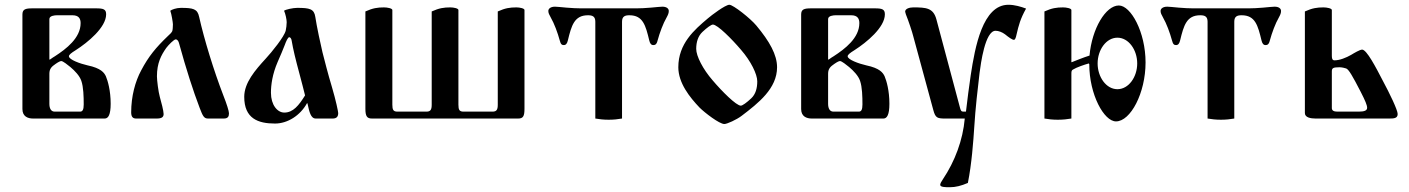

<svg xmlns="http://www.w3.org/2000/svg" viewBox="-20 -497 5907 805"><path d="M74 -40C74 -9 96 0 119 0H419C434 0 444 -16 444 -62C444 -117 432 -158 424 -177C417 -192 404 -211 347 -223C316 -230 269 -247 269 -261C269 -267 277 -274 298 -287C348 -319 425 -382 425 -437C425 -458 414 -462 383 -462H116C86 -462 74 -458 74 -436ZM187 -62V-188C187 -209 197 -218 213 -229C226 -238 233 -241 237 -241C244 -241 264 -225 275 -216C294 -200 314 -179 321 -158C330 -132 331 -92 331 -59C331 -37 326 -29 316 -29H209C193 -29 187 -44 187 -62ZM187 -248V-417C187 -431 209 -433 219 -433H284C311 -433 318 -418 318 -400C318 -338 258 -292 210 -261C205 -258 200 -255 189 -247Z M530 -26C530 -6 538 0 551 0H637C658 0 666 -6 666 -19C666 -32 656 -70 650 -91C644 -112 638 -161 638 -177C638 -233 656 -266 677 -296C686 -308 709 -332 717 -332C720 -332 727 -329 730 -318C761 -205 790 -116 817 -45C830 -11 835 0 852 0H918C936 0 940 -9 940 -22C940 -31 931 -60 916 -98C877 -199 836 -332 815 -426C808 -460 790 -464 738 -464C720 -464 700 -457 694 -452C699 -439 705 -402 705 -395C705 -385 704 -370 702 -366C699 -360 693 -354 684 -346C634 -298 603 -261 572 -202C547 -156 530 -93 530 -26Z M1004 -91C1004 0 1062 21 1133 21C1186 21 1239 -13 1267 -64H1269C1277 -27 1283 0 1304 0H1375C1393 0 1398 -10 1398 -23C1398 -29 1388 -77 1372 -131C1355 -187 1340 -247 1332 -278C1326 -302 1307 -391 1302 -426C1297 -460 1278 -464 1226 -464C1208 -464 1177 -457 1171 -452C1177 -439 1182 -415 1182 -404C1182 -392 1180 -379 1178 -369C1172 -343 1119 -278 1094 -251C1050 -203 1004 -150 1004 -91ZM1116 -108C1116 -141 1122 -186 1144 -237C1159 -271 1163 -281 1173 -306C1180 -325 1187 -341 1193 -341C1197 -341 1202 -335 1203 -326C1209 -290 1219 -249 1236 -186C1245 -152 1253 -122 1259 -97C1233 -55 1209 -25 1172 -25C1143 -25 1116 -57 1116 -108Z M1512 -41C1512 -9 1519 0 1540 0H2152C2173 0 2179 -9 2179 -41V-455C2179 -462 2159 -466 2145 -466C2118 -466 2098 -463 2067 -449V-58C2067 -37 2062 -29 2045 -29H1923C1906 -29 1902 -37 1902 -58V-455C1902 -462 1882 -466 1868 -466C1841 -466 1821 -463 1790 -449V-58C1790 -37 1785 -29 1768 -29H1646C1629 -29 1625 -37 1625 -58V-455C1625 -462 1604 -466 1590 -466C1563 -466 1543 -463 1512 -449Z M2279 -451C2279 -442 2283 -435 2289 -424C2304 -398 2318 -360 2327 -327C2331 -310 2337 -308 2344 -308C2353 -308 2358 -315 2361 -328C2376 -390 2388 -433 2445 -433C2463 -433 2476 -429 2476 -406V0C2493 3 2511 5 2532 5C2553 5 2571 3 2588 0V-406C2588 -429 2601 -433 2619 -433C2676 -433 2687 -390 2702 -328C2705 -315 2710 -308 2719 -308C2726 -308 2733 -310 2737 -327C2746 -360 2760 -398 2775 -424C2781 -435 2784 -442 2784 -451C2784 -461 2775 -469 2757 -469C2750 -469 2731 -467 2709 -465C2688 -463 2663 -462 2649 -462H2415C2401 -462 2376 -463 2355 -465C2333 -467 2314 -469 2307 -469C2289 -469 2279 -461 2279 -451Z M2824 -215C2824 -149 2872 -89 2913 -46C2934 -25 2996 23 3017 23C3028 23 3068 5 3089 -11C3160 -65 3238 -126 3238 -215C3238 -267 3207 -323 3151 -390C3126 -420 3054 -477 3038 -477C3021 -477 2963 -433 2948 -420C2891 -372 2824 -314 2824 -215ZM2899 -292C2899 -321 2907 -346 2925 -363C2944 -381 2962 -394 2969 -394C2988 -394 3048 -334 3087 -288C3128 -241 3155 -186 3155 -156C3155 -127 3148 -102 3130 -85C3111 -67 3093 -54 3086 -54C3067 -54 3007 -114 2968 -160C2927 -207 2899 -262 2899 -292Z M3339 -40C3339 -9 3361 0 3384 0H3684C3699 0 3709 -16 3709 -62C3709 -117 3697 -158 3689 -177C3682 -192 3669 -211 3612 -223C3581 -230 3534 -247 3534 -261C3534 -267 3542 -274 3563 -287C3613 -319 3690 -382 3690 -437C3690 -458 3679 -462 3648 -462H3381C3351 -462 3339 -458 3339 -436ZM3452 -62V-188C3452 -209 3462 -218 3478 -229C3491 -238 3498 -241 3502 -241C3509 -241 3529 -225 3540 -216C3559 -200 3579 -179 3586 -158C3595 -132 3596 -92 3596 -59C3596 -37 3591 -29 3581 -29H3474C3458 -29 3452 -44 3452 -62ZM3452 -248V-417C3452 -431 3474 -433 3484 -433H3549C3576 -433 3583 -418 3583 -400C3583 -338 3523 -292 3475 -261C3470 -258 3465 -255 3454 -247Z M3775 -448C3775 -447 3776 -443 3778 -437C3789 -410 3805 -362 3809 -345L3893 -36C3902 -2 3910 0 3945 0H4025C4017 90 3984 179 3933 255C3926 265 3922 273 3922 278C3922 288 3945 288 3962 288C3987 288 4010 282 4038 270C4054 191 4061 95 4065 33C4069 -36 4080 -134 4087 -191C4092 -229 4110 -368 4154 -368C4167 -368 4182 -362 4194 -353C4210 -340 4224 -330 4231 -330C4236 -330 4239 -338 4242 -352C4251 -391 4258 -418 4282 -461C4261 -469 4234 -477 4208 -477C4100 -477 4068 -300 4050 -182C4044 -143 4035 -72 4030 -29H4019C4011 -29 4008 -32 4004 -49L3906 -416C3893 -464 3863 -466 3809 -466C3794 -466 3775 -461 3775 -448Z M4359 0C4376 3 4394 5 4415 5C4436 5 4455 3 4472 0V-186C4472 -195 4472 -202 4478 -205C4494 -215 4527 -226 4545 -231L4547 -228C4547 -100 4609 12 4659 12C4720 12 4783 -107 4783 -235C4783 -363 4721 -474 4671 -474C4616 -474 4558 -377 4548 -264C4525 -257 4488 -242 4473 -236L4472 -237V-455C4472 -462 4451 -466 4437 -466C4410 -466 4390 -463 4359 -449ZM4582 -231C4582 -288 4618 -339 4665 -339C4712 -339 4748 -288 4748 -231C4748 -174 4712 -123 4665 -123C4618 -123 4582 -174 4582 -231Z M4846 -451C4846 -442 4850 -435 4856 -424C4871 -398 4885 -360 4894 -327C4898 -310 4904 -308 4911 -308C4920 -308 4925 -315 4928 -328C4943 -390 4955 -433 5012 -433C5030 -433 5043 -429 5043 -406V0C5060 3 5078 5 5099 5C5120 5 5138 3 5155 0V-406C5155 -429 5168 -433 5186 -433C5243 -433 5254 -390 5269 -328C5272 -315 5277 -308 5286 -308C5293 -308 5300 -310 5304 -327C5313 -360 5327 -398 5342 -424C5348 -435 5351 -442 5351 -451C5351 -461 5342 -469 5324 -469C5317 -469 5298 -467 5276 -465C5255 -463 5230 -462 5216 -462H4982C4968 -462 4943 -463 4922 -465C4900 -467 4881 -469 4874 -469C4856 -469 4846 -461 4846 -451Z M5451 -23C5451 -4 5476 0 5496 0H5802C5823 0 5840 0 5840 -19C5840 -36 5806 -106 5778 -158C5748 -216 5710 -289 5691 -289C5682 -289 5658 -275 5645 -267C5624 -255 5597 -244 5575 -244C5565 -244 5564 -254 5564 -264V-455C5564 -462 5543 -466 5529 -466C5502 -466 5482 -463 5451 -449ZM5564 -44V-197C5564 -211 5568 -215 5596 -215C5605 -215 5619 -212 5624 -210C5635 -206 5651 -178 5685 -112C5704 -75 5712 -56 5712 -45C5712 -33 5699 -29 5677 -29H5587C5573 -29 5564 -33 5564 -44Z"/></svg>

Font: Monomakh Unicode
Style: Regular
Weight: 400
Version: Version 1.2